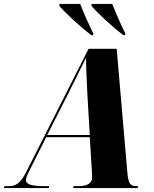

<svg xmlns="http://www.w3.org/2000/svg" viewBox="-77 -964 788 984"><path d="M390 -784H401V-793C378 -838 349 -904 334 -944H228L227 -934C258 -897 339 -823 390 -784ZM555 -784H565V-793C542 -838 514 -904 498 -944H392V-934C422 -897 503 -823 555 -784ZM-57 0H173L175 -10H152C85 -10 56 -19 56 -41C56 -55 65 -72 80 -102L160 -261H383L394 -85C394 -74 395 -62 395 -54C395 -21 363 -10 325 -10H300L298 0H628L631 -10H621C584 -10 579 -34 574 -100L521 -714H377L60 -88C29 -25 4 -10 -29 -10H-54ZM265 -469C305 -551 342 -622 364 -668C364 -620 368 -538 371 -479L383 -272H165Z"/></svg>

Font: Noto Serif Display Condensed Black
Style: Italic
Weight: 900
Width: 3
Italic angle: -12°
Designer: Monotype Design Team
Foundry: Monotype Imaging Inc.
Version: Version 2.009